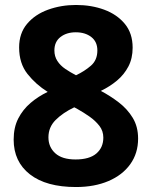

<svg xmlns="http://www.w3.org/2000/svg" viewBox="-20 -743 612 773"><path d="M286 -723Q348 -723 399.5 -704Q451 -685 482.5 -647Q514 -609 514 -551Q514 -508 497 -475.5Q480 -443 451.5 -419Q423 -395 386 -377Q424 -357 458.5 -330.5Q493 -304 514.5 -268.5Q536 -233 536 -185Q536 -126 504.5 -82Q473 -38 416.5 -14Q360 10 286 10Q166 10 100.5 -41Q35 -92 35 -181Q35 -230 53.5 -266Q72 -302 103 -328.5Q134 -355 172 -373Q124 -403 90.5 -445.5Q57 -488 57 -552Q57 -609 89 -647Q121 -685 173.5 -704Q226 -723 286 -723ZM175 -190Q175 -151 202.5 -126Q230 -101 284 -101Q340 -101 368 -125Q396 -149 396 -189Q396 -216 380 -236.5Q364 -257 340.5 -273.5Q317 -290 292 -304L279 -311Q233 -289 204 -260Q175 -231 175 -190ZM285 -613Q248 -613 223.5 -594Q199 -575 199 -540Q199 -516 211 -497.5Q223 -479 243 -465.5Q263 -452 286 -440Q320 -456 346 -478.5Q372 -501 372 -540Q372 -575 347.5 -594Q323 -613 285 -613Z"/></svg>

Font: Noto Sans Tangsa
Style: Bold
Weight: 700
Version: Version 1.504